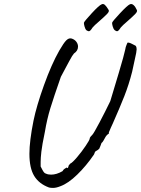

<svg xmlns="http://www.w3.org/2000/svg" viewBox="-20 -866 691 940"><path d="M124 -113Q124 -175 144 -275Q159 -348 195.5 -449.5Q232 -551 270 -618Q292 -656 304 -668Q316 -680 328 -678Q344 -674 353 -662.5Q362 -651 362 -638Q362 -617 342 -604Q334 -595 320 -568.5Q306 -542 302 -535L278 -490Q243 -390 226.5 -336Q210 -282 200 -222Q186 -155 182.5 -123.5Q179 -92 179 -74Q179 -56 179 -51Q182 -45 187 -35.5Q192 -26 196 -21.5Q200 -17 205 -16Q215 -11 230 -11Q257 -11 286 -28Q290 -36 297.5 -40.5Q305 -45 307 -46Q309 -43 310 -43Q313 -43 315 -50V-51Q315 -56 324 -65Q334 -69 357 -96Q380 -123 399.5 -152Q419 -181 419 -187Q419 -192 424.5 -198Q430 -204 432 -206Q439 -213 467.5 -267Q496 -321 520 -371Q535 -420 561.5 -509Q588 -598 593 -623Q595 -636 599 -645Q603 -654 604 -657Q611 -659 625.5 -651.5Q640 -644 644 -642Q649 -636 649 -625Q649 -613 640 -575Q635 -555 627 -515Q611 -452 589 -396Q567 -340 532 -261Q528 -252 523 -241.5Q518 -231 513 -218V-212Q501 -205 494 -191Q491 -186 486.5 -177.5Q482 -169 477 -166Q474 -157 471.5 -151Q469 -145 468 -143Q467 -137 459 -132Q451 -127 449 -126Q445 -124 443 -117Q441 -110 439 -108Q403 -55 358.5 -11.5Q314 32 275 46Q255 54 240 54Q227 54 220 52Q171 34 147.5 -4.5Q124 -43 124 -113ZM391 -755Q393 -762 429 -801Q465 -840 478 -845Q486 -849 494 -841.5Q502 -834 512 -817Q516 -810 504.5 -798Q493 -786 468 -764Q440 -740 433 -731Q422 -713 415 -713Q411 -713 403 -718Q397 -724 393.5 -737.5Q390 -751 391 -755ZM529 -755Q531 -762 567.5 -801Q604 -840 616 -845Q625 -849 634 -841Q643 -833 650 -817Q654 -810 642.5 -798Q631 -786 606 -764Q578 -740 571 -731Q560 -713 553 -713Q549 -713 542 -718Q535 -724 531.5 -737.5Q528 -751 529 -755Z"/></svg>

Font: Caveat
Style: Regular
Weight: 400
Designer: Pablo Impallari
Foundry: Pablo Impallari
Version: Version 1.500; ttfautohint (v1.6)